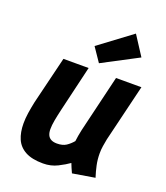

<svg xmlns="http://www.w3.org/2000/svg" viewBox="-143 -872 846 981"><g transform="rotate(20 280.0 -381.0)"><path d="M206 12Q146 12 110 -7.5Q74 -27 58.5 -62.5Q43 -98 43 -147Q43 -174 47.5 -204Q52 -234 59 -267L122 -526H259L200 -276Q192 -242 187 -214.5Q182 -187 182 -166Q182 -147 188 -134Q194 -121 206.5 -114.5Q219 -108 238 -108Q269 -108 288 -120.5Q307 -133 323 -152Q325 -169 327.5 -183Q330 -197 334 -216L408 -526H546L471 -215Q467 -195 464 -175.5Q461 -156 461 -136Q461 -103 467.5 -72.5Q474 -42 484 -11L363 9Q359 1 351.5 -16.5Q344 -34 342 -40Q320 -24 284.5 -6Q249 12 206 12ZM300 -567 249 -642 426 -774 494 -669Z"/></g></svg>

Font: Ubuntu Sans Mono
Style: Bold Italic
Weight: 700
Italic angle: -13.5°
Monospace: yes
Designer: Dalton Maag Ltd
Foundry: Dalton Maag Ltd
Version: Version 1.006